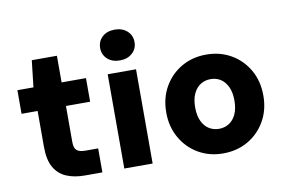

<svg xmlns="http://www.w3.org/2000/svg" viewBox="-77 -856 1490 1001"><g transform="rotate(-10 668.5 -355.0)"><path d="M298 0Q243 0 201.5 -17.5Q160 -35 137 -75Q114 -115 114 -184V-374H29V-499H114L130 -640H263V-499H392V-374H264V-182Q264 -152 277.5 -139.5Q291 -127 324 -127H391V0Z M507 0V-499H657V0ZM583 -559Q542 -559 517 -582Q492 -605 492 -640Q492 -676 517 -699Q542 -722 583 -722Q623 -722 648.5 -699Q674 -676 674 -640Q674 -605 648.5 -582Q623 -559 583 -559Z M1029 12Q957 12 899 -21.5Q841 -55 807 -114.5Q773 -174 773 -249Q773 -326 807 -385Q841 -444 899 -477.5Q957 -511 1030 -511Q1103 -511 1161 -477.5Q1219 -444 1253 -385Q1287 -326 1287 -249Q1287 -173 1253 -114Q1219 -55 1161 -21.5Q1103 12 1029 12ZM1030 -118Q1059 -118 1082.5 -132.5Q1106 -147 1120 -176.5Q1134 -206 1134 -250Q1134 -293 1120 -322.5Q1106 -352 1083 -366.5Q1060 -381 1030 -381Q1001 -381 977.5 -366.5Q954 -352 940 -322.5Q926 -293 926 -249Q926 -206 940 -176.5Q954 -147 977.5 -132.5Q1001 -118 1030 -118Z"/></g></svg>

Font: DM Sans 20pt Black
Style: Regular
Weight: 900
Version: Version 4.004;gftools[0.9.30]